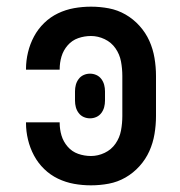

<svg xmlns="http://www.w3.org/2000/svg" viewBox="-20 -548 540 576"><path d="M253 8Q227 8 202 3.5Q177 -1 154 -12Q131 -23 112.5 -41Q94 -59 82 -81.5Q70 -104 64 -129Q58 -154 58 -179Q58 -179 58 -179.5Q58 -180 58 -181H159Q159 -181 159 -180.5Q159 -180 159 -180Q159 -160 164.5 -141.5Q170 -123 183 -108Q196 -93 214.5 -86.5Q233 -80 253 -80Q274 -80 294 -89.5Q314 -99 326.5 -117Q339 -135 343 -156.5Q347 -178 347 -200V-320Q347 -342 343 -363.5Q339 -385 326.5 -403Q314 -421 294 -430.5Q274 -440 253 -440Q233 -440 214.5 -433.5Q196 -427 183 -412Q170 -397 164.5 -378.5Q159 -360 159 -340Q159 -340 159 -339.5Q159 -339 159 -339H58Q58 -340 58 -340.5Q58 -341 58 -341Q58 -366 64 -391Q70 -416 82 -438.5Q94 -461 112.5 -479Q131 -497 154 -508Q177 -519 202 -523.5Q227 -528 253 -528Q280 -528 306.5 -523Q333 -518 356.5 -504.5Q380 -491 398.5 -470.5Q417 -450 428 -425.5Q439 -401 443.5 -374Q448 -347 448 -320V-200Q448 -173 443.5 -146Q439 -119 428 -94.5Q417 -70 398.5 -49.5Q380 -29 356.5 -15.5Q333 -2 306.5 3Q280 8 253 8ZM250 -193Q240 -193 231 -197Q222 -201 216 -209Q210 -217 207.5 -226.5Q205 -236 205 -246V-274Q205 -284 207.5 -293.5Q210 -303 216 -311Q222 -319 231 -323Q240 -327 250 -327Q260 -327 269 -323Q278 -319 284 -311Q290 -303 292.5 -293.5Q295 -284 295 -274V-246Q295 -236 292.5 -226.5Q290 -217 284 -209Q278 -201 269 -197Q260 -193 250 -193Z"/></svg>

Font: Zed Sans Semibold
Style: Regular
Weight: 600
Designer: Belleve Invis
Foundry: Belleve Invis
Version: Version 1.0.0; ttfautohint (v1.8.4)